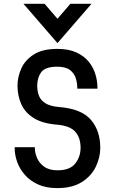

<svg xmlns="http://www.w3.org/2000/svg" viewBox="-20 -964 593 990"><path d="M451.7 -944.3 276.4 -741.7 101.1 -944.3H210L276.4 -867.2L342.8 -944.3ZM274.9 5.9Q217.3 5.9 175.8 -13.2Q134.3 -32.2 107.7 -63Q81.1 -93.8 68.4 -129.6Q55.7 -165.5 55.7 -199.2V-205.1H159.7V-199.2Q159.7 -176.3 170.9 -149.7Q182.1 -123 207.8 -104.5Q233.4 -85.9 276.4 -85.9Q340.8 -85.9 368.2 -121.1Q395.5 -156.2 395.5 -201.7Q395.5 -254.4 367.7 -285.2Q339.8 -315.9 272.9 -321.3Q197.3 -327.6 152.8 -356Q108.4 -384.3 89.4 -427.7Q70.3 -471.2 70.3 -522.5Q70.3 -566.9 89.6 -610.4Q108.9 -653.8 153.8 -682.9Q198.7 -711.9 275.9 -711.9Q334 -711.9 373.8 -693.6Q413.6 -675.3 437.5 -645.8Q461.4 -616.2 471.9 -581.3Q482.4 -546.4 482.4 -512.7V-506.8H378.4V-512.2Q378.4 -535.6 370.8 -560.5Q363.3 -585.4 341.1 -602.8Q318.8 -620.1 275.4 -620.1Q213.4 -620.1 192.6 -591.8Q171.9 -563.5 171.9 -522Q171.9 -495.1 180.4 -471.4Q189 -447.8 213.6 -431.9Q238.3 -416 285.6 -412.1Q400.4 -402.8 448.7 -346.2Q497.1 -289.6 497.1 -202.1Q497.1 -152.3 474.1 -104.5Q451.2 -56.6 402.1 -25.4Q353 5.9 274.9 5.9Z"/></svg>

Font: Kay Pho Du
Style: Bold
Weight: 700
Designer: Victor Gaultney, Khu Oo Reh
Foundry: SIL International
Version: Version 3.000